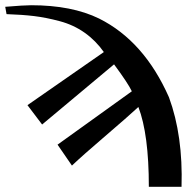

<svg xmlns="http://www.w3.org/2000/svg" viewBox="-39 -624 745 734"><path d="M655 90H530Q530 -111 490 -215Q450 -178 363.5 -104Q277 -30 236 9L181 -71L465 -275Q451 -305 397 -378L122 -148L66 -222L358 -425Q327 -469 284.5 -499Q242 -529 189.5 -543Q137 -557 91.5 -562.5Q46 -568 -14 -570L-19 -598Q53 -604 80 -604Q236 -604 340 -553Q512 -467 607 -252Q661 -105 655 90Z"/></svg>

Font: GFS Artemisia
Style: Bold
Weight: 700
Designer: Designed by Takis Katsoulidis.
Foundry: Designed by Takis Katsoulidis.
Version: Version 1.0